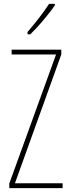

<svg xmlns="http://www.w3.org/2000/svg" viewBox="-20 -970 363 990"><path d="M263 -943V-950H233C199 -898 167 -858 122 -805V-793H136C175 -830 230 -894 263 -943ZM303 0V-25H57L296 -689V-714H40V-689H269L28 -24V0Z"/></svg>

Font: Noto Sans Devanagari ExtraCondensed Thin
Style: Regular
Weight: 100
Width: 2
Designer: Jelle Bosma - Monotype Design Team
Foundry: Monotype Imaging Inc.
Version: Version 2.004